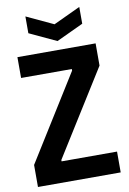

<svg xmlns="http://www.w3.org/2000/svg" viewBox="-102 -1019 728 1081"><g transform="rotate(-10 261.5 -479.0)"><path d="M122 -958 276 -886 430 -958V-862L276 -790L122 -862ZM25 -126 328 -612V-621H38V-740H485V-613L181 -127V-119H498V0H25Z"/></g></svg>

Font: Encode Sans Compressed
Style: Bold
Weight: 700
Designer: Pablo Impallari, Andres Torresi
Foundry: Pablo Impallari, Andres Torresi
Version: Version 1.000; ttfautohint (v1.00) -l 8 -r 50 -G 200 -x 14 -